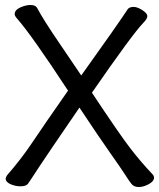

<svg xmlns="http://www.w3.org/2000/svg" viewBox="-20 -734 640 773"><path d="M539.1 19Q519 19 509 6.1Q499 -6.8 482.9 -32Q466.8 -57.1 424.8 -116.5Q382.8 -175.8 299.8 -300.8Q167 -106.9 141.1 -67.4Q115.2 -27.8 108.2 -17.3Q101.1 -6.8 93.5 4.6Q85.9 16.1 63 16.1Q42 16.1 22.5 7.6Q2.9 -1 2.9 -15.1Q2.9 -20 8.8 -28.8Q64.9 -92.8 111.1 -161.9Q157.2 -231 253.9 -369.1Q107.9 -591.8 48.8 -659.2Q39.1 -669.9 39.1 -676.8Q39.1 -693.8 61.5 -703.9Q84 -713.9 102.1 -713.9Q122.1 -713.9 128.9 -703.1Q153.8 -655.8 215.8 -564.9Q277.8 -474.1 307.1 -430.2Q452.1 -632.8 495.1 -698.2Q502 -706.1 518.1 -706.1Q533.2 -706.1 553.2 -693.1Q573.2 -680.2 573.2 -669.2Q573.2 -658.2 557.1 -642.1Q514.2 -598.1 350.1 -360.8Q460.9 -193.8 503.9 -137.9Q546.9 -82 594.2 -32.2Q600.1 -25.9 600.1 -19Q600.1 -3.9 578.6 7.6Q557.1 19 539.1 19Z"/></svg>

Font: LXGW WenKai Screen
Style: Regular
Weight: 400
Designer: LXGW / Fontworks Inc.
Foundry: LXGW / Fontworks Inc.
Version: Version 1.510;January 18,2025